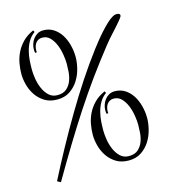

<svg xmlns="http://www.w3.org/2000/svg" viewBox="-101 -726 734 824"><g transform="rotate(-15 266.0 -314.0)"><path d="M268.6 -486.8Q268.6 -462.9 261.7 -435.5Q254.9 -408.2 240 -384.8Q225.1 -361.3 201.9 -345.9Q178.7 -330.6 146 -330.6Q112.8 -330.6 89.6 -345.2Q66.4 -359.9 52 -381.6Q37.6 -403.3 31 -428.7Q24.4 -454.1 24.4 -476.1Q24.4 -499 28.8 -523.4Q33.2 -547.9 44.2 -570.3Q55.2 -592.8 74 -612.1Q92.8 -631.3 121.6 -644L126 -636.2Q107.4 -622.6 96.9 -604Q86.4 -585.4 81.1 -564.9Q75.7 -544.4 74.2 -523.2Q72.8 -502 72.8 -482.9Q72.8 -465.8 76.4 -442.6Q80.1 -419.4 89.1 -398.4Q98.1 -377.4 113.3 -363Q128.4 -348.6 151.4 -348.6Q177.7 -348.6 192.6 -362.1Q207.5 -375.5 214.4 -394.3Q221.2 -413.1 222.7 -433.3Q224.1 -453.6 224.1 -467.8Q224.1 -486.3 220.2 -510Q216.3 -533.7 207.8 -554.4Q199.2 -575.2 185.3 -589.6Q171.4 -604 150.9 -604Q140.6 -604 133.3 -599.9Q126 -595.7 121.3 -589.1Q116.7 -582.5 114.5 -574.5Q112.3 -566.4 112.3 -558.6Q112.3 -556.2 112.3 -554Q112.3 -551.8 112.8 -549.3L105 -548.8Q104 -552.7 103.8 -556.9Q103.5 -561 103.5 -565.4Q103.5 -576.7 107.4 -588.6Q111.3 -600.6 118.9 -610.6Q126.5 -620.6 137.5 -627Q148.4 -633.3 163.1 -633.3Q189 -633.3 208.7 -620.6Q228.5 -607.9 241.7 -587.2Q254.9 -566.4 261.7 -540Q268.6 -513.7 268.6 -486.8ZM486.3 -619.1Q493.2 -619.1 496.8 -616.7Q500.5 -614.3 500.5 -610.4Q500.5 -607.4 498.8 -604Q497.1 -600.6 494.4 -597.2Q491.7 -593.8 489 -590.6Q486.3 -587.4 484.9 -585.4Q466.3 -563.5 448 -543.9Q429.7 -524.4 411.6 -501.5Q364.3 -441.9 321 -382.1Q277.8 -322.3 236.3 -258.8Q194.8 -195.3 153.6 -127.4Q112.3 -59.6 68.4 16.1L53.2 7.8Q85.9 -56.6 122.8 -124Q159.7 -191.4 198.5 -257.1Q237.3 -322.8 277.8 -384.3Q318.4 -445.8 358.4 -498.5Q367.2 -509.8 380.6 -526.9Q394 -543.9 409.4 -561Q424.8 -578.1 440.2 -592.8Q455.6 -607.4 468.3 -614.3Q471.2 -615.7 475.3 -617.4Q479.5 -619.1 486.3 -619.1ZM497.1 -154.8Q497.1 -130.9 490.2 -103.5Q483.4 -76.2 468.5 -52.7Q453.6 -29.3 430.4 -13.9Q407.2 1.5 374.5 1.5Q341.3 1.5 318.1 -13.2Q294.9 -27.8 280.5 -49.6Q266.1 -71.3 259.5 -96.7Q252.9 -122.1 252.9 -144Q252.9 -167 257.3 -191.4Q261.7 -215.8 272.7 -238.3Q283.7 -260.7 302.5 -280Q321.3 -299.3 350.1 -312L354.5 -304.2Q335.9 -290.5 325.4 -272Q314.9 -253.4 309.6 -232.9Q304.2 -212.4 302.7 -191.2Q301.3 -169.9 301.3 -150.9Q301.3 -133.8 304.9 -110.6Q308.6 -87.4 317.6 -66.4Q326.7 -45.4 341.8 -31Q356.9 -16.6 379.9 -16.6Q406.2 -16.6 421.1 -30Q436 -43.5 442.9 -62.3Q449.7 -81.1 451.2 -101.3Q452.6 -121.6 452.6 -135.7Q452.6 -154.3 448.7 -178Q444.8 -201.7 436.3 -222.4Q427.7 -243.2 413.8 -257.6Q399.9 -272 379.4 -272Q369.1 -272 361.8 -267.8Q354.5 -263.7 349.9 -257.1Q345.2 -250.5 343 -242.4Q340.8 -234.4 340.8 -226.6Q340.8 -224.1 340.8 -221.9Q340.8 -219.7 341.3 -217.3L333.5 -216.8Q332.5 -220.7 332.3 -224.9Q332 -229 332 -233.4Q332 -244.6 335.9 -256.6Q339.8 -268.6 347.4 -278.6Q355 -288.6 366 -294.9Q377 -301.3 391.6 -301.3Q417.5 -301.3 437.3 -288.6Q457 -275.9 470.2 -255.1Q483.4 -234.4 490.2 -208Q497.1 -181.6 497.1 -154.8Z"/></g></svg>

Font: Montez
Style: Regular
Weight: 400
Designer: Astigmatic (AOETI)
Foundry: Astigmatic (AOETI)
Version: Version 1.001